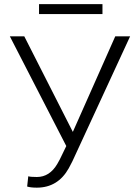

<svg xmlns="http://www.w3.org/2000/svg" viewBox="-20 -884 667 915"><path d="M327.1 -255.4 529.3 -710.9H600.1L325.2 -115.7L307.6 -82Q255.9 10.3 155.3 10.3Q125.5 10.3 109.4 4.9L114.7 -43.9Q125 -40.5 155.8 -40.5Q216.3 -40.5 252.9 -102.5L265.1 -124.5L295.9 -188L26.9 -710.9H95.7ZM468.3 -816.9H166V-864.3H468.3Z"/></svg>

Font: SteelSelectRoboto
Style: Regular
Weight: 300
Designer: Google
Version: Version 2.137; 2017